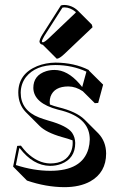

<svg xmlns="http://www.w3.org/2000/svg" viewBox="-20 -693 492 779"><path d="M49.8 -101.1 64.9 -102.1Q76.2 -86.9 87.9 -74.7Q133.3 -30.8 183.1 -29.8Q247.6 -29.8 268.1 -77.6Q274.9 -94.2 274.9 -112.8Q274.9 -118.7 274.4 -123.5Q257.8 -129.9 230.5 -137.2Q167.5 -155.3 140.6 -182.1L84 -238.8Q54.7 -269.5 54.2 -316.9Q54.2 -393.1 130.9 -424.8Q165.5 -438.5 205.1 -439Q281.7 -438.5 339.8 -409.2L341.8 -405.8L398.4 -349.6L378.4 -275.4L364.7 -274.4L315.9 -322.8Q287.6 -341.8 257.8 -342.3Q200.2 -342.3 185.1 -301.3Q181.6 -290.5 181.6 -279.3Q181.6 -273.4 182.6 -269Q198.2 -262.7 217.8 -257.8Q289.6 -240.2 322.3 -208.5L378.9 -151.9Q410.2 -119.1 410.6 -70.3Q410.6 6.8 346.2 43Q303.7 66.4 240.7 66.4Q166 65.9 89.4 39.6L33.2 -17.1ZM227.1 -670.9Q233.4 -672.9 241.2 -672.9Q272.5 -671.9 295.9 -649.9L352.5 -593.3L355.5 -582.5L240.7 -473.6Q221.2 -455.1 210.4 -454.6L153.8 -511.2Q147.9 -512.2 144 -515.6Q140.6 -520 140.1 -523.9Q141.1 -535.2 151.4 -551.8ZM233.4 -662.1 159.7 -546.9Q149.9 -530.3 149.9 -523.9Q151.4 -522.5 153.8 -521Q162.1 -522.9 177.2 -537.1L287.6 -642.1L287.1 -644.5Q265.6 -662.6 241.2 -663.1Q236.8 -662.6 233.4 -662.1ZM58.1 -91.3 44.4 -23.4Q116.7 0 184.1 0Q313.5 0 338.9 -89.8Q343.8 -107.9 344.2 -127Q344.2 -208.5 244.6 -240.2Q231 -244.6 215.8 -248Q116.7 -273.9 115.2 -335.9Q115.2 -387.7 167.5 -404.3Q183.6 -409.2 201.2 -409.2Q253.4 -409.2 301.8 -354Q306.2 -349.1 313.5 -339.8L330.6 -402.3Q273.4 -428.7 205.1 -429.2Q124.5 -429.2 85.4 -380.4Q64.5 -353 64 -316.9Q64 -245.6 138.7 -216.3Q155.3 -210 176.8 -203.6Q252.4 -182.6 272.5 -154.3Q284.7 -136.2 285.2 -112.8Q285.2 -49.8 228 -27.8Q207 -20 183.1 -20Q114.3 -21 60.1 -91.8Z"/></svg>

Font: Linux Biolinum Shadow O
Style: Regular
Weight: 400
Designer: Philipp H. Poll
Foundry: Philipp H. Poll
Version: Version 1.0.4